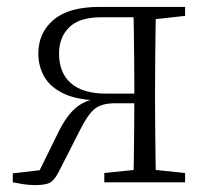

<svg xmlns="http://www.w3.org/2000/svg" viewBox="-20 -528 602 556"><path d="M268 -508H516V-482L407 -470L399 -478H273Q210 -478 180.5 -449Q151 -420 151 -373Q151 -317 185.5 -287Q220 -257 286 -257H399V-229H314Q274 -229 254 -212.5Q234 -196 212 -152L154 -38Q141 -11 128.5 -1.5Q116 8 82 8Q65 8 48.5 5.5Q32 3 17 0V-26L120 -38L86 -17L149 -145Q173 -194 201 -217Q229 -240 275 -245L270 -237Q205 -238 165.5 -256.5Q126 -275 108.5 -305.5Q91 -336 91 -373Q91 -433 135 -470.5Q179 -508 268 -508ZM366 0Q367 -24 367.5 -65Q368 -106 368.5 -152Q369 -198 369 -237V-283Q369 -316 368.5 -359.5Q368 -403 367.5 -443.5Q367 -484 366 -508H432Q431 -484 430.5 -443.5Q430 -403 429.5 -359.5Q429 -316 429 -283V-226Q429 -192 429.5 -148.5Q430 -105 430.5 -64.5Q431 -24 432 0ZM282 0V-27L389 -38H411L516 -27V0Z"/></svg>

Font: Noto Serif HK ExtraLight
Style: Regular
Weight: 200
Designer: Ryoko NISHIZUKA 西塚涼子 (kana & ideographs); Frank Grießhammer (Latin, Greek & Cyrillic); Wenlong ZHANG 张文龙 (bopomofo); San
Foundry: Adobe
Version: Version 2.002-H1;hotconv 1.1.0;makeotfexe 2.6.0